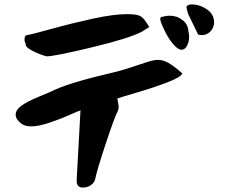

<svg xmlns="http://www.w3.org/2000/svg" viewBox="-20 -842 1040 869"><path d="M51 -323Q51 -345 77.5 -364Q104 -383 155 -404Q206 -425 210 -427Q280 -464 472 -509Q525 -521 574 -537.5Q623 -554 650 -562.5Q677 -571 695 -571Q718 -571 742 -557.5Q766 -544 805 -510Q800 -493 735.5 -468.5Q671 -444 595.5 -422Q520 -400 511 -396Q517 -366 517 -361Q517 -346 511 -335Q497 -308 457 -187Q417 -66 411 -32Q408 -16 392 -4.5Q376 7 354 7Q326 7 327 -27L344 -338Q345 -339 345 -341Q345 -342 344 -342Q340 -342 300 -324Q260 -306 208 -288Q156 -270 121 -270Q92 -270 76 -283Q51 -302 51 -323ZM91 -663Q91 -682 102 -683Q126 -687 216 -712Q306 -737 400 -757.5Q494 -778 555 -778Q591 -778 608.5 -772Q626 -766 639 -745L656 -720L623 -699Q564 -668 395 -627.5Q226 -587 191 -587L188 -588Q162 -594 127 -612Q92 -630 96 -646Q91 -651 91 -663ZM708 -743Q700 -766 715 -766Q733 -771 747 -771Q781 -771 806.5 -751Q832 -731 833 -698Q836 -688 836 -675Q836 -653 826.5 -635Q817 -617 802 -617Q790 -617 778 -628Q738 -664 708 -743ZM824 -809Q824 -820 845 -822H847Q884 -822 916.5 -799.5Q949 -777 949 -741Q949 -717 932.5 -700Q916 -683 894 -683Q889 -683 877 -685L831 -780L825 -803Q824 -805 824 -809Z"/></svg>

Font: NaniFont Regular
Style: Regular
Weight: 400
Designer: Nanigashitei
Version: Version 1.036